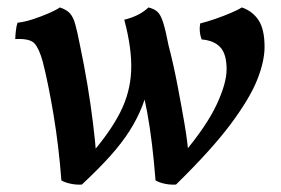

<svg xmlns="http://www.w3.org/2000/svg" viewBox="-20 -487 756 516"><path d="M141 -467Q159 -461 168 -451Q177 -441 182.5 -421Q188 -401 195 -365Q206 -313 215 -259Q224 -205 230 -155.5Q236 -106 239 -67L224 -72Q276 -132 303 -185Q330 -238 332.5 -296.5Q335 -355 314 -434Q355 -444 379 -467Q395 -463 403.5 -455Q412 -447 418.5 -426.5Q425 -406 433 -365Q446 -315 456.5 -260.5Q467 -206 475.5 -156.5Q484 -107 487 -67L472 -73Q535 -148 562 -205.5Q589 -263 589 -301Q589 -341 572.5 -359.5Q556 -378 522 -381Q518 -391 517 -402Q516 -413 518 -424Q538 -429 559.5 -436.5Q581 -444 601 -452.5Q621 -461 630 -467Q659 -457 675 -432.5Q691 -408 691 -361Q691 -322 671 -272Q651 -222 600 -153.5Q549 -85 453 9Q438 10 423.5 7Q409 4 398 -2Q394 -53 388.5 -99Q383 -145 375.5 -185.5Q368 -226 359 -260L385 -280Q376 -237 362.5 -202.5Q349 -168 328 -135Q307 -102 276 -67.5Q245 -33 200 9Q186 10 171 7Q156 4 145 -2Q138 -94 124 -178Q110 -262 95 -321Q85 -357 72.5 -370.5Q60 -384 21 -382Q21 -389 22.5 -403Q24 -417 27 -426Q46 -428 67.5 -435Q89 -442 109 -450.5Q129 -459 141 -467Z"/></svg>

Font: Vollkorn Medium
Style: Italic
Weight: 500
Italic angle: -11°
Designer: Friedrich Althausen
Foundry: Friedrich Althausen
Version: Version 5.000